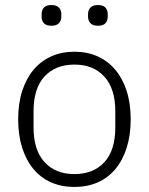

<svg xmlns="http://www.w3.org/2000/svg" viewBox="-20 -729 590 761"><path d="M275 12Q224 12 183 -6Q142 -24 113 -58.5Q84 -93 68 -143Q52 -193 52 -256Q52 -319 68 -368.5Q84 -418 113 -452.5Q142 -487 183 -505.5Q224 -524 275 -524Q326 -524 367 -505.5Q408 -487 437 -452.5Q466 -418 482 -368.5Q498 -319 498 -256Q498 -193 482 -143Q466 -93 437 -58.5Q408 -24 367 -6Q326 12 275 12ZM275 -39Q350 -39 393.5 -86Q437 -133 437 -224V-288Q437 -378 393.5 -425.5Q350 -473 275 -473Q200 -473 156.5 -426Q113 -379 113 -288V-224Q113 -134 156.5 -86.5Q200 -39 275 -39ZM184 -627Q163 -627 154 -637Q145 -647 145 -663V-673Q145 -689 154 -699Q163 -709 184 -709Q204 -709 213.5 -699Q223 -689 223 -673V-663Q223 -647 213.5 -637Q204 -627 184 -627ZM368 -627Q348 -627 338.5 -637Q329 -647 329 -663V-673Q329 -689 338.5 -699Q348 -709 368 -709Q389 -709 398 -699Q407 -689 407 -673V-663Q407 -647 398 -637Q389 -627 368 -627Z"/></svg>

Font: IBM Plex Sans Thai Light
Style: Regular
Weight: 300
Designer: Mike Abbink, Paul van der Laan, Pieter van Rosmalen, Ben Mitchell, Mark Frömberg
Foundry: Bold Monday
Version: Version 1.2